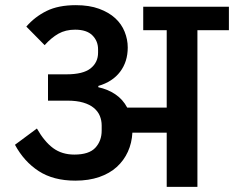

<svg xmlns="http://www.w3.org/2000/svg" viewBox="-20 -724 907 744"><path d="M272 -24Q187 -24 130 -61Q73 -98 38 -163L123 -226Q152 -175 186 -150Q220 -125 268 -125Q325 -125 349.5 -151.5Q374 -178 374 -218V-238Q374 -257 367 -274.5Q360 -292 344 -305.5Q328 -319 302.5 -326.5Q277 -334 241 -334H166V-436H238Q302 -436 331 -459Q360 -482 360 -520V-533Q360 -565 338 -587Q316 -609 271 -609Q234 -609 206.5 -593.5Q179 -578 153 -549L82 -621Q115 -659 160.5 -681.5Q206 -704 274 -704Q326 -704 364 -690Q402 -676 426.5 -653.5Q451 -631 463 -601Q475 -571 475 -540Q475 -485 445.5 -446Q416 -407 361 -391V-386Q398 -378 427 -358.5Q456 -339 473 -307H626V-607H535V-698H867V-607H745V0H626V-210H493Q491 -170 475.5 -136Q460 -102 432.5 -77Q405 -52 364.5 -38Q324 -24 272 -24Z"/></svg>

Font: IBM Plex Sans Devanagari SemiBold
Style: Regular
Weight: 600
Designer: Mike Abbink, Paul van der Laan, Pieter van Rosmalen, Erin McLaughlin
Foundry: Bold Monday
Version: Version 1.1